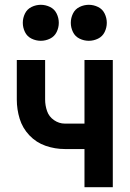

<svg xmlns="http://www.w3.org/2000/svg" viewBox="-20 -780 540 800"><path d="M150 -610Q130 -610 111.5 -619Q93 -628 84 -646.5Q75 -665 75 -685Q75 -705 84 -723.5Q93 -742 111.5 -751Q130 -760 150 -760Q170 -760 188.5 -751Q207 -742 216 -723.5Q225 -705 225 -685Q225 -665 216 -646.5Q207 -628 188.5 -619Q170 -610 150 -610ZM350 -610Q330 -610 311.5 -619Q293 -628 284 -646.5Q275 -665 275 -685Q275 -705 284 -723.5Q293 -742 311.5 -751Q330 -760 350 -760Q370 -760 388.5 -751Q407 -742 416 -723.5Q425 -705 425 -685Q425 -665 416 -646.5Q407 -628 388.5 -619Q370 -610 350 -610ZM332 0V-159H250Q209 -159 170 -172.5Q131 -186 102.5 -216Q74 -246 62 -285Q50 -324 50 -365V-530H168V-365Q168 -341 176 -317.5Q184 -294 205 -279.5Q226 -265 250 -265H332V-530H450V0Z"/></svg>

Font: Iosevka SS01
Style: Bold
Weight: 700
Monospace: yes
Designer: Belleve Invis
Foundry: Belleve Invis
Version: 2.3.3; ttfautohint (v1.8.3)